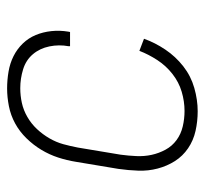

<svg xmlns="http://www.w3.org/2000/svg" viewBox="-38 -530 576 540"><g transform="rotate(-90 250.0 -260.0)"><path d="M207 8Q179 8 152 2Q125 -4 103 -19Q81 -34 67 -56Q53 -78 46 -104.5Q39 -131 40 -159Q41 -187 45 -215L65 -335Q69 -360 77 -384.5Q85 -409 98.5 -431.5Q112 -454 131 -473.5Q150 -493 173 -505.5Q196 -518 221.5 -523Q247 -528 271 -528Q295 -528 318.5 -524Q342 -520 362 -510Q382 -500 397.5 -484Q413 -468 421.5 -447.5Q430 -427 432.5 -403.5Q435 -380 431 -356L430 -351H390V-355Q395 -382 389.5 -409Q384 -436 367.5 -455.5Q351 -475 325 -483Q299 -491 272 -491Q251 -491 230.5 -486.5Q210 -482 191 -471Q172 -460 157 -444Q142 -428 131 -409Q120 -390 114.5 -370Q109 -350 105 -329L85 -209Q82 -187 81 -164.5Q80 -142 84.5 -121.5Q89 -101 99 -82.5Q109 -64 126 -51.5Q143 -39 164.5 -34Q186 -29 208 -29Q235 -29 262 -37Q289 -45 312 -63Q335 -81 351 -105.5Q367 -130 377 -156L411 -143Q400 -112 380.5 -83Q361 -54 333.5 -32.5Q306 -11 272.5 -1.5Q239 8 207 8Z"/></g></svg>

Font: Iosevka Curly Slab Extralight
Style: Italic
Weight: 200
Italic angle: -9°
Monospace: yes
Designer: Belleve Invis
Foundry: Belleve Invis
Version: Version 22.1.2; ttfautohint (v1.8.4)